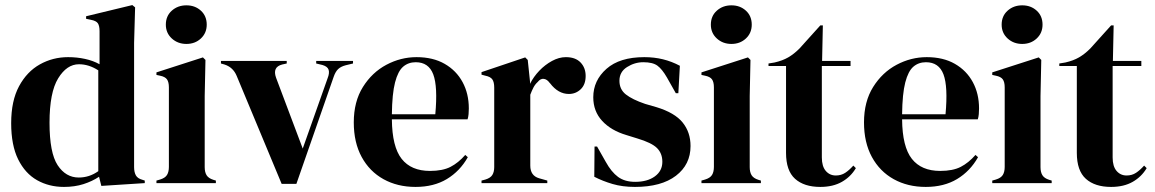

<svg xmlns="http://www.w3.org/2000/svg" viewBox="-20 -721 4546 756"><path d="M232 15Q173 15 126 -11.5Q79 -38 51.5 -93.5Q24 -149 24 -236Q24 -324 55 -381.5Q86 -439 137 -467.5Q188 -496 248 -496Q283 -496 315 -489Q347 -482 372 -468V-598Q372 -619 365.5 -629Q359 -639 338 -643L319 -647V-657L501 -701L512 -692L508 -552V-63Q508 -43 515 -30.5Q522 -18 541 -13L550 -10V0L379 11L370 -25Q343 -7 308.5 4Q274 15 232 15ZM290 -22Q332 -22 367 -47V-444Q330 -468 291 -468Q243 -468 209 -412.5Q175 -357 175 -238Q175 -119 207 -70.5Q239 -22 290 -22Z M714 -548Q680 -548 656.5 -569.5Q633 -591 633 -624Q633 -658 656.5 -679Q680 -700 714 -700Q748 -700 771 -679Q794 -658 794 -624Q794 -591 771 -569.5Q748 -548 714 -548ZM596 0V-10L610 -14Q630 -20 637.5 -32Q645 -44 645 -64V-377Q645 -398 637.5 -408.5Q630 -419 610 -423L596 -426V-436L779 -495L789 -485L786 -343V-63Q786 -43 793.5 -31Q801 -19 820 -13L830 -10V0Z M1089 3 912 -422Q898 -456 864 -467L850 -471V-481H1109V-471L1091 -467Q1052 -457 1067 -415L1172 -136L1270 -413Q1278 -433 1274 -446Q1270 -459 1250 -465L1225 -471V-481H1370V-471L1341 -464Q1322 -459 1311.5 -449Q1301 -439 1294 -419L1147 3Z M1620 -496Q1685 -496 1731 -469.5Q1777 -443 1801.5 -397.5Q1826 -352 1826 -294Q1826 -283 1825 -271.5Q1824 -260 1821 -251H1523Q1524 -143 1561.5 -95.5Q1599 -48 1673 -48Q1723 -48 1754 -64Q1785 -80 1812 -111L1822 -102Q1791 -47 1739.5 -16Q1688 15 1616 15Q1545 15 1490 -15.5Q1435 -46 1404 -103Q1373 -160 1373 -239Q1373 -321 1409 -378.5Q1445 -436 1501.5 -466Q1558 -496 1620 -496ZM1617 -476Q1588 -476 1567.5 -458.5Q1547 -441 1535.5 -396.5Q1524 -352 1523 -271H1694Q1704 -380 1686 -428Q1668 -476 1617 -476Z M1876 0V-10L1891 -14Q1911 -20 1918.5 -32Q1926 -44 1926 -63V-376Q1926 -398 1918.5 -408.5Q1911 -419 1891 -423L1876 -427V-437L2048 -495L2058 -485L2067 -399V-391Q2081 -419 2103.5 -442.5Q2126 -466 2153.5 -481Q2181 -496 2208 -496Q2246 -496 2266 -475Q2286 -454 2286 -422Q2286 -388 2266.5 -369.5Q2247 -351 2220 -351Q2178 -351 2146 -393L2144 -395Q2134 -409 2121 -410.5Q2108 -412 2097 -398Q2087 -389 2080.5 -376.5Q2074 -364 2068 -348V-69Q2068 -29 2103 -19L2135 -10V0Z M2480 15Q2431 15 2392 3.5Q2353 -8 2320 -25L2321 -144H2331L2365 -84Q2387 -44 2413.5 -24.5Q2440 -5 2481 -5Q2529 -5 2558.5 -26.5Q2588 -48 2588 -84Q2588 -117 2567 -138Q2546 -159 2489 -176L2447 -189Q2386 -207 2351 -245Q2316 -283 2316 -338Q2316 -404 2368 -450Q2420 -496 2517 -496Q2556 -496 2590.5 -487.5Q2625 -479 2657 -462L2651 -354H2641L2606 -416Q2587 -449 2568.5 -462.5Q2550 -476 2513 -476Q2479 -476 2449 -457Q2419 -438 2419 -403Q2419 -369 2444.5 -349Q2470 -329 2520 -312L2565 -299Q2637 -277 2668 -238.5Q2699 -200 2699 -146Q2699 -73 2641.5 -29Q2584 15 2480 15Z M2860 -548Q2826 -548 2802.5 -569.5Q2779 -591 2779 -624Q2779 -658 2802.5 -679Q2826 -700 2860 -700Q2894 -700 2917 -679Q2940 -658 2940 -624Q2940 -591 2917 -569.5Q2894 -548 2860 -548ZM2742 0V-10L2756 -14Q2776 -20 2783.5 -32Q2791 -44 2791 -64V-377Q2791 -398 2783.5 -408.5Q2776 -419 2756 -423L2742 -426V-436L2925 -495L2935 -485L2932 -343V-63Q2932 -43 2939.5 -31Q2947 -19 2966 -13L2976 -10V0Z M3210 15Q3146 15 3110.5 -17Q3075 -49 3075 -119V-461H3006V-471L3030 -475Q3061 -482 3083.5 -495Q3106 -508 3128 -530L3210 -621H3220L3217 -481H3329V-461H3216V-101Q3216 -66 3231.5 -48Q3247 -30 3271 -30Q3292 -30 3308 -40.5Q3324 -51 3340 -69L3350 -59Q3330 -25 3295 -5Q3260 15 3210 15Z M3629 -496Q3694 -496 3740 -469.5Q3786 -443 3810.5 -397.5Q3835 -352 3835 -294Q3835 -283 3834 -271.5Q3833 -260 3830 -251H3532Q3533 -143 3570.5 -95.5Q3608 -48 3682 -48Q3732 -48 3763 -64Q3794 -80 3821 -111L3831 -102Q3800 -47 3748.5 -16Q3697 15 3625 15Q3554 15 3499 -15.5Q3444 -46 3413 -103Q3382 -160 3382 -239Q3382 -321 3418 -378.5Q3454 -436 3510.5 -466Q3567 -496 3629 -496ZM3626 -476Q3597 -476 3576.5 -458.5Q3556 -441 3544.5 -396.5Q3533 -352 3532 -271H3703Q3713 -380 3695 -428Q3677 -476 3626 -476Z M4005 -548Q3971 -548 3947.5 -569.5Q3924 -591 3924 -624Q3924 -658 3947.5 -679Q3971 -700 4005 -700Q4039 -700 4062 -679Q4085 -658 4085 -624Q4085 -591 4062 -569.5Q4039 -548 4005 -548ZM3887 0V-10L3901 -14Q3921 -20 3928.5 -32Q3936 -44 3936 -64V-377Q3936 -398 3928.5 -408.5Q3921 -419 3901 -423L3887 -426V-436L4070 -495L4080 -485L4077 -343V-63Q4077 -43 4084.5 -31Q4092 -19 4111 -13L4121 -10V0Z M4355 15Q4291 15 4255.5 -17Q4220 -49 4220 -119V-461H4151V-471L4175 -475Q4206 -482 4228.5 -495Q4251 -508 4273 -530L4355 -621H4365L4362 -481H4474V-461H4361V-101Q4361 -66 4376.5 -48Q4392 -30 4416 -30Q4437 -30 4453 -40.5Q4469 -51 4485 -69L4495 -59Q4475 -25 4440 -5Q4405 15 4355 15Z"/></svg>

Font: DeepMind Serif Display
Style: Regular
Weight: 400
Designer: Frank Grießhammer / Modifications: Colophon Foundry
Foundry: Colophon Foundry
Version: Version 5.003; ttfautohint (v1.8.2)